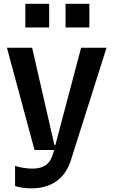

<svg xmlns="http://www.w3.org/2000/svg" viewBox="-20 -800 606 1024"><path d="M60.4 191.8V84.5Q80.6 91.6 106.7 95.5Q132.8 99.4 153.4 99.4Q192.5 99.4 218.9 84.2Q245.4 68.9 258.5 32.7L269.2 0H164.1L17 -545.5H151.3L269.9 -27.7H275.6L412.6 -545.5H548.3L358 54.7Q333.8 129.6 280 167.1Q226.2 204.5 145.6 204.5Q121.8 204.5 96.6 200.6Q71.4 196.7 60.4 191.8ZM242.2 -653.4H115.1V-779.8H242.2ZM456.7 -653.4H329.5V-779.8H456.7Z"/></svg>

Font: Riot Sans
Style: Bold
Weight: 600
Designer: Rasmus Andersson
Foundry: rsms
Version: Version 4.001